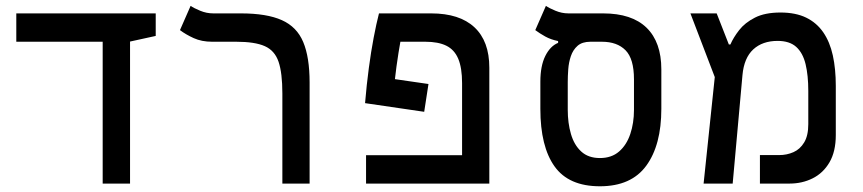

<svg xmlns="http://www.w3.org/2000/svg" viewBox="-20 -632 2970 661"><path d="M333.5 0V-585.9H427.7V0ZM36.1 -488.3V-585.9H516.1V-508.3L424.8 -488.3Z M1045.9 -347.7V0H952.1V-310.1Q952.1 -380.9 939 -419.4Q925.8 -458 891.6 -473.1Q857.4 -488.3 793.5 -488.3H710.4Q674.3 -488.3 647 -500.7Q619.6 -513.2 599.6 -528.3L636.2 -611.8Q647.5 -604 669.2 -595Q690.9 -585.9 714.4 -585.9H809.1Q898.4 -585.9 950.2 -562.7Q1002 -539.6 1023.9 -487.3Q1045.9 -435.1 1045.9 -347.7Z M1664.6 -97.7V0H1240.2V-97.7ZM1455.1 -342.8 1440.4 -247.1 1236.8 -276.9 1256.3 -371.6ZM1664.6 -398.9V0H1570.8V-345.7Q1570.8 -398.4 1557.6 -429.7Q1544.4 -460.9 1516.6 -474.6Q1488.8 -488.3 1444.3 -488.3H1358.4Q1352.1 -454.1 1345 -403.3Q1337.9 -352.5 1331.1 -275.9L1236.8 -276.9Q1242.2 -341.3 1249.8 -397.9Q1257.3 -454.6 1266.4 -502.2Q1275.4 -549.8 1284.7 -585.9H1464.4Q1562 -585.9 1613.3 -538.1Q1664.6 -490.2 1664.6 -398.9Z M2045.4 9.3Q1938 9.3 1889.2 -59.1Q1840.3 -127.4 1840.3 -257.3V-350.6Q1840.3 -405.3 1857.4 -439.5Q1874.5 -473.6 1901.4 -484.4V-490.7Q1876.5 -495.6 1857.2 -506.3Q1837.9 -517.1 1822.8 -528.3L1859.4 -611.8Q1870.6 -604 1892.3 -595Q1914.1 -585.9 1937 -585.9H2056.2Q2155.3 -585.9 2206.1 -536.4Q2256.8 -486.8 2256.8 -393.1V-257.3Q2256.8 -132.8 2205.1 -61.8Q2153.3 9.3 2045.4 9.3ZM2045.4 -87.9Q2085.4 -87.9 2111.3 -110.4Q2137.2 -132.8 2149.9 -170.7Q2162.6 -208.5 2162.6 -253.9V-358.9Q2162.6 -429.7 2133.5 -459Q2104.5 -488.3 2052.2 -488.3H2012.7Q1984.4 -488.3 1968.5 -474.4Q1952.6 -460.4 1945.3 -438.7Q1938 -417 1936.3 -393.3Q1934.6 -369.6 1934.6 -349.6V-253.9Q1934.6 -208.5 1945.6 -170.7Q1956.5 -132.8 1981 -110.4Q2005.4 -87.9 2045.4 -87.9Z M2402.3 0 2449.7 -451.7 2488.8 -479H2494.6Q2504.9 -502.9 2524.7 -528.3Q2544.4 -553.7 2578.9 -571.3Q2613.3 -588.9 2667 -588.9Q2719.2 -588.9 2755.4 -571.3Q2791.5 -553.7 2814.2 -520.8Q2836.9 -487.8 2847.2 -441.2Q2857.4 -394.5 2857.4 -336.4V-167Q2857.4 -110.4 2835.7 -73.2Q2814 -36.1 2777.8 -18.1Q2741.7 0 2698.2 0H2596.2V-98.1H2662.6Q2689 -98.1 2711.7 -108.2Q2734.4 -118.2 2748.5 -141.6Q2762.7 -165 2762.7 -204.6V-318.8Q2762.7 -372.6 2753.4 -411.1Q2744.1 -449.7 2721.2 -470.5Q2698.2 -491.2 2657.2 -491.2Q2605 -491.2 2573.2 -461.9Q2541.5 -432.6 2536.1 -373.5L2502.4 0ZM2448.2 -347.2 2356.9 -585.9H2447.3L2490.7 -475.1Z"/></svg>

Font: Cascadia Mono
Style: Regular
Weight: 400
Monospace: yes
Designer: Aaron Bell
Foundry: Saja Typeworks
Version: Version 2404.023